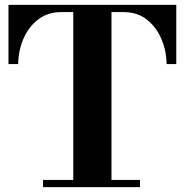

<svg xmlns="http://www.w3.org/2000/svg" viewBox="-20 -774 764 794"><path d="M158 0V-30H283V-724H233Q178 -724 138.5 -694Q99 -664 77.5 -615Q56 -566 55 -509H15V-754H709V-509H669Q668 -566 646.5 -615Q625 -664 586 -694Q547 -724 491 -724H441V-30H559V0Z"/></svg>

Font: Libre Bodoni
Style: Bold
Weight: 700
Designer: Pablo Impallari, Rodrigo Fuenzalida
Foundry: Impallari Type
Version: Version 2.005;gftools[0.9.23]